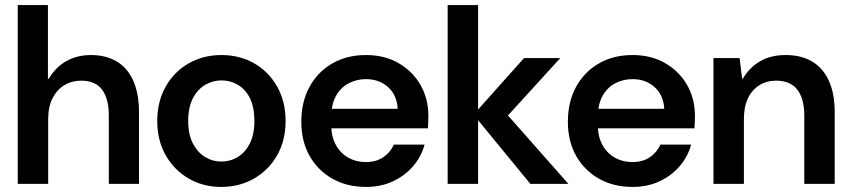

<svg xmlns="http://www.w3.org/2000/svg" viewBox="-20 -725 3351 757"><path d="M50 0V-705H169V-414H172Q199 -460 241.5 -484Q284 -508 339 -508Q398 -508 440.5 -482.5Q483 -457 505.5 -406.5Q528 -356 528 -282V0H409V-270Q409 -336 382.5 -371.5Q356 -407 300 -407Q263 -407 233.5 -389Q204 -371 187 -337.5Q170 -304 170 -256V0Z M852 12Q781 12 724 -21Q667 -54 633.5 -112.5Q600 -171 600 -248Q600 -325 633.5 -384Q667 -443 724.5 -475.5Q782 -508 853 -508Q925 -508 982 -475.5Q1039 -443 1072.5 -384Q1106 -325 1106 -248Q1106 -171 1072.5 -112.5Q1039 -54 981.5 -21Q924 12 852 12ZM852 -88Q888 -88 917.5 -106Q947 -124 965 -159.5Q983 -195 983 -248Q983 -302 965.5 -337.5Q948 -373 918 -390.5Q888 -408 854 -408Q819 -408 789 -390.5Q759 -373 740.5 -337.5Q722 -302 722 -248Q722 -195 740.5 -159.5Q759 -124 788.5 -106Q818 -88 852 -88Z M1423 12Q1348 12 1290.5 -20.5Q1233 -53 1200.5 -110.5Q1168 -168 1168 -245Q1168 -323 1200 -382Q1232 -441 1289.5 -474.5Q1347 -508 1423 -508Q1497 -508 1552.5 -475.5Q1608 -443 1638.5 -389Q1669 -335 1669 -267Q1669 -257 1668.5 -245Q1668 -233 1667 -219H1255V-296H1548Q1545 -350 1510 -381.5Q1475 -413 1423 -413Q1386 -413 1354.5 -396.5Q1323 -380 1304.5 -346.5Q1286 -313 1286 -262V-233Q1286 -187 1304 -154Q1322 -121 1353 -103.5Q1384 -86 1422 -86Q1463 -86 1491 -105Q1519 -124 1533 -155H1654Q1641 -107 1608.5 -69.5Q1576 -32 1529 -10Q1482 12 1423 12Z M2071 0 1847 -273 2046 -496H2189L1941 -224V-317L2221 0ZM1745 0V-705H1865V0Z M2474 12Q2399 12 2341.5 -20.5Q2284 -53 2251.5 -110.5Q2219 -168 2219 -245Q2219 -323 2251 -382Q2283 -441 2340.5 -474.5Q2398 -508 2474 -508Q2548 -508 2603.5 -475.5Q2659 -443 2689.5 -389Q2720 -335 2720 -267Q2720 -257 2719.5 -245Q2719 -233 2718 -219H2306V-296H2599Q2596 -350 2561 -381.5Q2526 -413 2474 -413Q2437 -413 2405.5 -396.5Q2374 -380 2355.5 -346.5Q2337 -313 2337 -262V-233Q2337 -187 2355 -154Q2373 -121 2404 -103.5Q2435 -86 2473 -86Q2514 -86 2542 -105Q2570 -124 2584 -155H2705Q2692 -107 2659.5 -69.5Q2627 -32 2580 -10Q2533 12 2474 12Z M2793 0V-496H2896L2906 -415H2909Q2934 -458 2976 -483Q3018 -508 3078 -508Q3139 -508 3182 -482.5Q3225 -457 3248 -406.5Q3271 -356 3271 -282V0H3151V-270Q3151 -336 3123.5 -371.5Q3096 -407 3040 -407Q3003 -407 2974 -389Q2945 -371 2929 -337.5Q2913 -304 2913 -256V0Z"/></svg>

Font: DM Sans 9pt 36pt SemiBold
Style: Regular
Weight: 600
Version: Version 4.004;gftools[0.9.30]